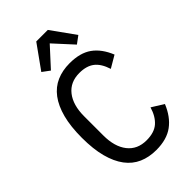

<svg xmlns="http://www.w3.org/2000/svg" viewBox="-282 -1028 1129 1129"><g transform="rotate(-45 283.0 -463.5)"><path d="M309 12Q249 12 201 -9Q153 -30 119.5 -74.5Q86 -119 68 -187Q50 -255 50 -349Q50 -443 68 -511Q86 -579 119.5 -623.5Q153 -668 201 -689Q249 -710 309 -710Q396 -710 448.5 -672.5Q501 -635 532 -559L457 -515Q438 -575 403 -602Q368 -629 309 -629Q233 -629 191 -575.5Q149 -522 149 -429V-269Q149 -176 191 -122.5Q233 -69 309 -69Q374 -69 409.5 -100.5Q445 -132 462 -190L536 -144Q505 -68 451 -28Q397 12 309 12ZM357 -939 463 -791 417 -757 309 -875 201 -757 155 -791 261 -939Z"/></g></svg>

Font: IBM Plex Sans Cond Text
Style: Regular
Weight: 450
Width: 3
Designer: Mike Abbink, Paul van der Laan, Pieter van Rosmalen
Foundry: Bold Monday
Version: Version 1.3